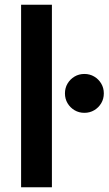

<svg xmlns="http://www.w3.org/2000/svg" viewBox="-20 -790 458 810"><path d="M69 -770H199V0H69ZM336 -314Q313 -314 294.5 -325Q276 -336 265 -354.5Q254 -373 254 -396Q254 -419 265 -437.5Q276 -456 294.5 -467Q313 -478 336 -478Q359 -478 377.5 -467Q396 -456 407 -437.5Q418 -419 418 -396Q418 -373 407 -354.5Q396 -336 377.5 -325Q359 -314 336 -314Z"/></svg>

Font: Bounded
Style: Regular
Weight: 400
Designer: Vlad Churkin
Version: Version 1.0